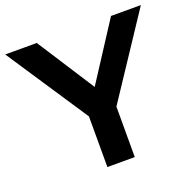

<svg xmlns="http://www.w3.org/2000/svg" viewBox="-130 -827 965 955"><g transform="rotate(-20 353.0 -350.0)"><path d="M280 0V-268L-6 -700H161L357 -396L554 -700H712L425 -267V0Z"/></g></svg>

Font: Red Hat Display
Style: Bold
Weight: 700
Designer: Pentagram, MCKL
Foundry: Pentagram, MCKL
Version: Version 1.023; ttfautohint (v1.8.3)